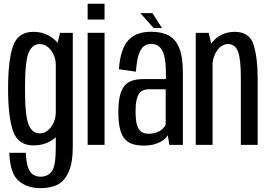

<svg xmlns="http://www.w3.org/2000/svg" viewBox="-20 -771 1426 1022"><path d="M194.5 230.5Q249.5 230.5 286 212.2Q322.5 194 345 145Q367.5 96 367.5 7V-596H299.5L277 -500.5V11.5Q277 114.5 255.2 142Q233.5 169.5 196.5 169.5Q173 169.5 155.5 158Q138 146.5 128.8 118.8Q119.5 91 117.5 42.5H29.5Q33.5 151.5 78.5 191Q123.5 230.5 194.5 230.5ZM158.5 3Q223.5 3 271 -35.2Q318.5 -73.5 318.5 -130.5L277 -175.5Q277 -129.5 251.8 -95.2Q226.5 -61 191 -61Q152 -61 132.5 -107Q113 -153 113 -299Q113 -445 132.5 -490.8Q152 -536.5 191 -536.5Q226.5 -536.5 251.8 -502.8Q277 -469 277 -423.5L317.5 -464Q317.5 -518.5 270.2 -560Q223 -601.5 158 -601.5Q76 -601.5 49.5 -526.2Q23 -451 23 -299Q23 -148 49.8 -72.5Q76.5 3 158.5 3Z M446.5 0H536.5V-596.5H446.5ZM446.5 -751V-667H536.5V-751Z M747.5 4Q774 4 795.2 -1.2Q816.5 -6.5 832.5 -15Q848.5 -23.5 858.8 -33Q869 -42.5 873 -51.5L881.5 0H953.5V-382.5Q953.5 -466.5 934.5 -514.2Q915.5 -562 878.2 -582Q841 -602 784 -602Q747.5 -602 718 -592.2Q688.5 -582.5 666.5 -560.2Q644.5 -538 630.8 -499.2Q617 -460.5 613 -402.5L703.5 -389.5Q707.5 -446.5 717.8 -478.5Q728 -510.5 744.8 -524Q761.5 -537.5 784 -537.5Q809.5 -537.5 827 -523.2Q844.5 -509 853.8 -475.5Q863 -442 863 -384V-350H742.5Q709.5 -350 684.5 -342Q659.5 -334 643 -314.5Q626.5 -295 618.2 -261Q610 -227 610 -174.5Q610 -119 619 -83.8Q628 -48.5 645.8 -29.5Q663.5 -10.5 688.8 -3.2Q714 4 747.5 4ZM770.5 -59Q756 -59 743.2 -63.8Q730.5 -68.5 721 -81.2Q711.5 -94 706.5 -117.2Q701.5 -140.5 701.5 -178Q701.5 -215.5 707 -239Q712.5 -262.5 722 -274.8Q731.5 -287 745 -291.5Q758.5 -296 774 -296H862V-107.5Q857.5 -96.5 845.2 -85Q833 -73.5 814 -66.2Q795 -59 770.5 -59ZM798 -621.5H842.5L791.5 -701H727Z M1022 0H1111.5V-506.5L1091 -596H1022ZM1262 0H1351.5V-354.5Q1351.5 -462.5 1330 -532Q1308.5 -601.5 1230 -601.5Q1158 -601.5 1112.5 -549.5Q1067 -497.5 1067 -431.5L1110 -410.5Q1110 -463.5 1134.2 -500Q1158.5 -536.5 1194.5 -536.5Q1231 -536.5 1246.5 -497.2Q1262 -458 1262 -358.5Z"/></svg>

Font: Anybody Condensed
Style: Regular
Weight: 400
Width: 3
Designer: Tyler Finck
Foundry: Etcetera Type Company
Version: Version 1.113;gftools[0.9.25]